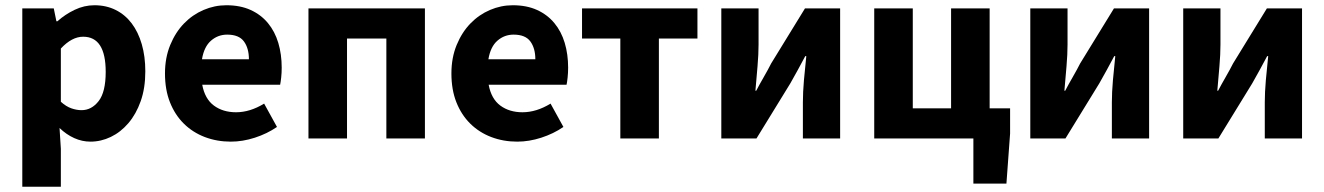

<svg xmlns="http://www.w3.org/2000/svg" viewBox="-20 -528 5049 732"><path d="M65 184V-496H185L195 -447H199Q228 -473 264.5 -490.5Q301 -508 340 -508Q385 -508 421 -490Q457 -472 482 -439Q507 -406 520.5 -359.5Q534 -313 534 -256Q534 -192 516.5 -142.5Q499 -93 469.5 -58.5Q440 -24 402.5 -6Q365 12 325 12Q293 12 263 -1.5Q233 -15 207 -40L212 39V184ZM291 -108Q329 -108 356 -142.5Q383 -177 383 -254Q383 -388 297 -388Q254 -388 212 -343V-140Q232 -122 252 -115Q272 -108 291 -108Z M860 12Q807 12 761 -5.5Q715 -23 681 -56.5Q647 -90 628 -138Q609 -186 609 -248Q609 -308 629 -356.5Q649 -405 681.5 -438.5Q714 -472 756 -490Q798 -508 843 -508Q896 -508 935.5 -490Q975 -472 1001.5 -440Q1028 -408 1041 -364.5Q1054 -321 1054 -270Q1054 -250 1052 -232Q1050 -214 1048 -205H751Q761 -151 795.5 -125.5Q830 -100 880 -100Q933 -100 987 -133L1036 -44Q998 -18 951.5 -3Q905 12 860 12ZM750 -302H929Q929 -344 910 -370Q891 -396 846 -396Q811 -396 784.5 -373Q758 -350 750 -302Z M1156 0V-496H1600V0H1453V-381H1303V0Z M1952 12Q1899 12 1853 -5.5Q1807 -23 1773 -56.5Q1739 -90 1720 -138Q1701 -186 1701 -248Q1701 -308 1721 -356.5Q1741 -405 1773.5 -438.5Q1806 -472 1848 -490Q1890 -508 1935 -508Q1988 -508 2027.5 -490Q2067 -472 2093.5 -440Q2120 -408 2133 -364.5Q2146 -321 2146 -270Q2146 -250 2144 -232Q2142 -214 2140 -205H1843Q1853 -151 1887.5 -125.5Q1922 -100 1972 -100Q2025 -100 2079 -133L2128 -44Q2090 -18 2043.5 -3Q1997 12 1952 12ZM1842 -302H2021Q2021 -344 2002 -370Q1983 -396 1938 -396Q1903 -396 1876.5 -373Q1850 -350 1842 -302Z M2345 0V-381H2199V-496H2639V-381H2492V0Z M2730 0V-496H2872V-358Q2872 -321 2868 -274.5Q2864 -228 2860 -182H2863Q2875 -205 2892 -234.5Q2909 -264 2920 -286L3049 -496H3183V0H3041V-138Q3041 -176 3045 -222Q3049 -268 3054 -314H3050Q3038 -291 3021.5 -261Q3005 -231 2993 -210L2864 0Z M3313 0V-496H3460V-115H3606V-496H3753V-115H3831V-19L3817 172H3691V0Z M3908 0V-496H4050V-358Q4050 -321 4046 -274.5Q4042 -228 4038 -182H4041Q4053 -205 4070 -234.5Q4087 -264 4098 -286L4227 -496H4361V0H4219V-138Q4219 -176 4223 -222Q4227 -268 4232 -314H4228Q4216 -291 4199.5 -261Q4183 -231 4171 -210L4042 0Z M4491 0V-496H4633V-358Q4633 -321 4629 -274.5Q4625 -228 4621 -182H4624Q4636 -205 4653 -234.5Q4670 -264 4681 -286L4810 -496H4944V0H4802V-138Q4802 -176 4806 -222Q4810 -268 4815 -314H4811Q4799 -291 4782.5 -261Q4766 -231 4754 -210L4625 0Z"/></svg>

Font: Giro Regular
Style: Bold
Weight: 700
Designer: Paul D. Hunt
Foundry: Adobe Systems Incorporated
Version: Version 1.000;PS 1.0;hotconv 1.0.88;makeotf.lib2.5.647800